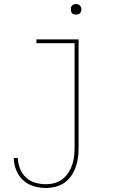

<svg xmlns="http://www.w3.org/2000/svg" viewBox="-20 -727 640 960"><path d="M210 213Q179 213 148.5 204Q118 195 95.5 174Q73 153 61 123.5Q49 94 49 63H69Q70 90 80 116Q90 142 110 160.5Q130 179 156.5 186.5Q183 194 210 194Q232 194 253.5 188Q275 182 292.5 168.5Q310 155 322 136.5Q334 118 341 97Q348 76 350.5 54Q353 32 353 10V-511H162V-530H373V10Q373 35 370 59.5Q367 84 359 107Q351 130 337 151Q323 172 303 186Q283 200 258.5 206.5Q234 213 210 213ZM360 -654Q355 -654 349.5 -655.5Q344 -657 340.5 -660.5Q337 -664 335.5 -669.5Q334 -675 334 -680Q334 -685 335.5 -690.5Q337 -696 340.5 -699.5Q344 -703 349.5 -705Q355 -707 360 -707Q365 -707 370.5 -705Q376 -703 379.5 -699.5Q383 -696 385 -690.5Q387 -685 387 -680Q387 -675 385 -669.5Q383 -664 379.5 -660.5Q376 -657 370.5 -655.5Q365 -654 360 -654Z"/></svg>

Font: Iosevka Curly Slab ThEx
Style: Regular
Weight: 100
Width: 7
Monospace: yes
Designer: Belleve Invis
Foundry: Belleve Invis
Version: Version 11.1.0; ttfautohint (v1.8.3)